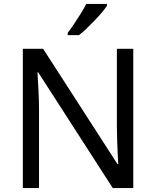

<svg xmlns="http://www.w3.org/2000/svg" viewBox="-20 -964 800 984"><path d="M663 0H558L176 -593H172Q174 -558 177 -506Q180 -454 180 -399V0H97V-714H201L582 -123H586Q585 -139 583.5 -171Q582 -203 580.5 -241Q579 -279 579 -311V-714H663ZM528 -934Q519 -920 502 -900Q485 -880 464.5 -858.5Q444 -837 423.5 -817.5Q403 -798 385 -784H327V-796Q342 -815 359.5 -841Q377 -867 394 -894.5Q411 -922 422 -944H528Z"/></svg>

Font: Noto Sans Gunjala Gondi
Style: Regular
Weight: 400
Designer: Ek Type
Foundry: Ek Type
Version: Version 1.004